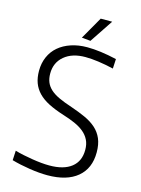

<svg xmlns="http://www.w3.org/2000/svg" viewBox="-138 -1010 806 1099"><g transform="rotate(15 265.5 -460.5)"><path d="M254 12Q207 12 148.5 3Q90 -6 41 -20L44 -77Q67 -70 94 -64.5Q121 -59 148.5 -54.5Q176 -50 202 -47.5Q228 -45 251 -45Q336 -45 381.5 -81Q427 -117 427 -184Q427 -218 414.5 -243Q402 -268 379.5 -286.5Q357 -305 325.5 -319Q294 -333 255 -345Q201 -362 163 -381.5Q125 -401 101 -426Q77 -451 65.5 -482Q54 -513 54 -554Q54 -599 70.5 -636.5Q87 -674 117.5 -700Q148 -726 191 -740.5Q234 -755 287 -755Q361 -755 462 -732L459 -675Q412 -686 369 -692Q326 -698 291 -698Q213 -698 166.5 -659Q120 -620 120 -555Q120 -526 129 -504Q138 -482 157.5 -464Q177 -446 209 -431Q241 -416 287 -401Q334 -385 372.5 -367.5Q411 -350 438 -326Q465 -302 479.5 -268.5Q494 -235 494 -187Q494 -92 431.5 -40Q369 12 254 12ZM242 -800 318 -933H386L294 -795Z"/></g></svg>

Font: Encode Sans Narrow
Style: Light
Weight: 300
Designer: Pablo Impallari, Andres Torresi
Foundry: Pablo Impallari, Andres Torresi
Version: Version 1.000; ttfautohint (v1.00) -l 8 -r 50 -G 200 -x 14 -